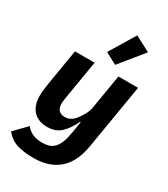

<svg xmlns="http://www.w3.org/2000/svg" viewBox="-242 -915 1083 1236"><g transform="rotate(30 300.0 -297.0)"><path d="M217 212Q145 212 95 197Q45 182 6 136L93 46Q117 75 147.5 87Q178 99 213 99Q241 99 263 92.5Q285 86 302 69Q319 52 331 22.5Q343 -7 351 -54L365 -140H360Q331 -77 292.5 -41Q254 -5 192 -5Q154 -5 127.5 -17Q101 -29 84 -49.5Q67 -70 59 -97Q51 -124 51 -154Q51 -176 53.5 -199Q56 -222 62 -258L105 -516H251L205 -241Q203 -227 200.5 -212Q198 -197 198 -178Q198 -168 201 -157Q204 -146 211 -137Q218 -128 229.5 -122.5Q241 -117 258 -117Q284 -117 303 -129Q322 -141 339 -164Q350 -179 365.5 -205.5Q381 -232 386 -264L428 -516H574L494 -36Q473 90 402.5 151Q332 212 217 212ZM372 -570 286 -616 401 -806 515 -746Z"/></g></svg>

Font: IBM Plex Mono
Style: Bold Italic
Weight: 700
Italic angle: -9°
Monospace: yes
Designer: Mike Abbink, Paul van der Laan, Pieter van Rosmalen
Foundry: Bold Monday
Version: Version 2.3